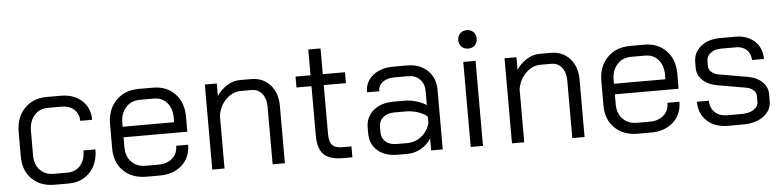

<svg xmlns="http://www.w3.org/2000/svg" viewBox="-43 -898 4576 1122"><g transform="rotate(-5 2245.0 -337.0)"><path d="M56 -173V-316Q56 -402 106 -454.5Q156 -507 237 -507H319Q396 -507 443 -464Q490 -421 490 -351H420Q420 -392 392.5 -417.5Q365 -443 319 -443H237Q188 -443 158 -408Q128 -373 128 -316V-173Q128 -120 158.5 -88Q189 -56 238 -56H320Q367 -56 395.5 -89Q424 -122 424 -177H494Q494 -94 446 -43Q398 8 320 8H238Q156 8 106 -41.5Q56 -91 56 -173Z M592 -173V-316Q592 -402 643 -454.5Q694 -507 778 -507H860Q940 -507 989 -456Q1038 -405 1038 -321V-233H664V-173Q664 -121 695.5 -88.5Q727 -56 778 -56H854Q904 -56 935 -83.5Q966 -111 966 -157H1036Q1036 -83 986 -37.5Q936 8 854 8H778Q694 8 643 -41.5Q592 -91 592 -173ZM966 -295V-321Q966 -376 937 -409.5Q908 -443 860 -443H778Q727 -443 695.5 -408Q664 -373 664 -316V-295Z M1164 -499H1234V-425Q1257 -461 1294 -484Q1331 -507 1368 -507H1436Q1505 -507 1547.5 -460Q1590 -413 1590 -337V0H1518V-339Q1518 -385 1495 -414Q1472 -443 1434 -443H1370Q1323 -443 1284.5 -406Q1246 -369 1236 -311V0H1164Z M1784 -146V-435H1696V-499H1784V-650H1856V-499H1986V-435H1856V-146Q1856 -102 1873.5 -83Q1891 -64 1932 -64H1986V0H1932Q1853 0 1818.5 -34Q1784 -68 1784 -146Z M2090 -132V-164Q2090 -227 2135 -265Q2180 -303 2254 -303H2318Q2351 -303 2386 -293Q2421 -283 2446 -266V-349Q2446 -391 2420 -417.5Q2394 -444 2351 -444H2271Q2228 -444 2202 -424Q2176 -404 2176 -371H2104Q2104 -432 2150 -469.5Q2196 -507 2271 -507H2351Q2425 -507 2470.5 -463.5Q2516 -420 2516 -349V0H2448V-70Q2425 -34 2387.5 -13Q2350 8 2310 8H2250Q2177 8 2133.5 -30Q2090 -68 2090 -132ZM2312 -55Q2359 -55 2396 -84Q2433 -113 2446 -161V-198Q2426 -217 2390.5 -228.5Q2355 -240 2318 -240H2254Q2213 -240 2187.5 -219Q2162 -198 2162 -164V-132Q2162 -97 2186 -76Q2210 -55 2250 -55Z M2662 -628Q2662 -652 2677 -667Q2692 -682 2716 -682Q2740 -682 2755 -667Q2770 -652 2770 -628Q2770 -604 2755 -589Q2740 -574 2716 -574Q2692 -574 2677 -589Q2662 -604 2662 -628ZM2680 -499H2752V0H2680Z M2922 -499H2992V-425Q3015 -461 3052 -484Q3089 -507 3126 -507H3194Q3263 -507 3305.5 -460Q3348 -413 3348 -337V0H3276V-339Q3276 -385 3253 -414Q3230 -443 3192 -443H3128Q3081 -443 3042.5 -406Q3004 -369 2994 -311V0H2922Z M3474 -173V-316Q3474 -402 3525 -454.5Q3576 -507 3660 -507H3742Q3822 -507 3871 -456Q3920 -405 3920 -321V-233H3546V-173Q3546 -121 3577.5 -88.5Q3609 -56 3660 -56H3736Q3786 -56 3817 -83.5Q3848 -111 3848 -157H3918Q3918 -83 3868 -37.5Q3818 8 3736 8H3660Q3576 8 3525 -41.5Q3474 -91 3474 -173ZM3848 -295V-321Q3848 -376 3819 -409.5Q3790 -443 3742 -443H3660Q3609 -443 3577.5 -408Q3546 -373 3546 -316V-295Z M4020 -148H4090Q4090 -106 4117 -80Q4144 -54 4188 -54H4275Q4318 -54 4345 -71.5Q4372 -89 4372 -117V-151Q4372 -170 4357 -184.5Q4342 -199 4318 -204L4145 -234Q4093 -243 4061.5 -273.5Q4030 -304 4030 -345V-378Q4030 -436 4074 -471.5Q4118 -507 4190 -507H4276Q4346 -507 4389 -467.5Q4432 -428 4432 -363H4362Q4361 -400 4337.5 -422.5Q4314 -445 4276 -445H4190Q4150 -445 4126 -426.5Q4102 -408 4102 -378V-349Q4102 -330 4118.5 -315Q4135 -300 4161 -296L4333 -266Q4383 -257 4413.5 -227Q4444 -197 4444 -155V-115Q4444 -60 4397.5 -26Q4351 8 4275 8H4188Q4112 8 4066 -35Q4020 -78 4020 -148Z"/></g></svg>

Font: Bai Jamjuree
Style: Regular
Weight: 400
Designer: Katatrad Aksorn Co.,Ltd.
Foundry: Cadson Demak Co.,Ltd.
Version: Version 1.000; ttfautohint (v1.6)